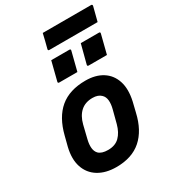

<svg xmlns="http://www.w3.org/2000/svg" viewBox="-223 -1060 1076 1193"><g transform="rotate(-30 315.0 -463.5)"><path d="M356 -550Q428 -550 477 -519Q526 -488 545 -430Q564 -372 546 -291L529 -221Q503 -107 435.5 -47.5Q368 12 256 12Q180 12 128 -20Q76 -52 56.5 -110.5Q37 -169 56 -248L74 -318Q103 -434 172 -492Q241 -550 356 -550ZM340 -435Q288 -435 255 -405.5Q222 -376 208 -321L185 -227Q177 -194 179.5 -168.5Q182 -143 197 -127Q218 -106 264 -106Q316 -106 346 -136Q376 -166 390 -218L414 -310Q423 -344 420.5 -371Q418 -398 401 -414Q380 -435 340 -435ZM236 -766H366Q377 -766 374 -755L340 -621H210Q199 -621 202 -632ZM448 -766H578Q589 -766 586 -755L552 -621H421Q410 -621 413 -632ZM275 -939H621Q632 -939 630 -928Q623 -902 617 -877.5Q611 -853 604 -827H258Q247 -827 250 -838Q257 -864 263 -888.5Q269 -913 275 -939Z"/></g></svg>

Font: Recursive Mn Lnr St
Style: Bold Italic
Weight: 700
Italic angle: -15°
Monospace: yes
Version: Version 1.079;hotconv 1.0.112;makeotfexe 2.5.65598; ttfautoh